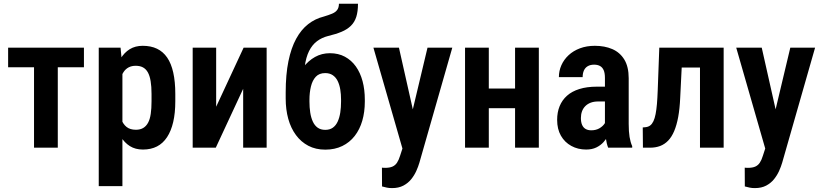

<svg xmlns="http://www.w3.org/2000/svg" viewBox="-20 -780 4336 1014"><path d="M285.2 -528.3V0H159.7V-528.3ZM423.3 -528.3V-424.8H22.9V-528.3Z M626.5 -426.8V203.1H501.5V-528.3H616.7ZM905.8 -283.7V-245.1Q905.8 -183.1 894.8 -135.7Q883.8 -88.4 862.3 -55.7Q840.8 -22.9 809.1 -6.6Q777.3 9.8 734.9 9.8Q694.8 9.8 666 -8.3Q637.2 -26.4 617.2 -59.1Q597.2 -91.8 585.4 -135.7Q573.7 -179.7 567.9 -231V-290.5Q573.2 -345.2 584.7 -390.6Q596.2 -436 616.2 -469.2Q636.2 -502.4 665.3 -520.3Q694.3 -538.1 733.9 -538.1Q776.9 -538.1 809.1 -522.7Q841.3 -507.3 862.8 -476.1Q884.3 -444.8 895 -396.7Q905.8 -348.6 905.8 -283.7ZM780.3 -245.1V-283.7Q780.3 -322.8 775.6 -351.1Q771 -379.4 761 -397.5Q751 -415.5 735.1 -424.1Q719.2 -432.6 696.8 -432.6Q675.3 -432.6 659.2 -424.1Q643.1 -415.5 632.8 -399.9Q622.6 -384.3 616.5 -362.5Q610.4 -340.8 609.4 -314.5V-206.5Q611.8 -175.3 620.8 -149.9Q629.9 -124.5 648.4 -109.6Q667 -94.7 697.8 -94.7Q720.2 -94.7 736.1 -104Q752 -113.3 762 -131.8Q772 -150.4 776.1 -178.7Q780.3 -207 780.3 -245.1Z M1121.6 -216.3 1266.6 -528.3H1388.2V0H1264.2V-311L1119.6 0H997.6V-528.3H1121.6Z M1770 -760.3H1870.6Q1870.6 -719.2 1861.6 -690.9Q1852.5 -662.6 1833 -643.6Q1813.5 -624.5 1783.7 -612.1Q1753.9 -599.6 1712.4 -589.8Q1679.7 -581.5 1654.3 -562.5Q1628.9 -543.5 1612.3 -510.5Q1595.7 -477.5 1589.1 -426.8Q1582.5 -376 1586.4 -304.2V-276.9L1488.8 -264.6V-291.5Q1488.8 -386.2 1503.2 -456.5Q1517.6 -526.9 1544.2 -575.4Q1570.8 -624 1607.7 -652.6Q1644.5 -681.2 1689.5 -692.4Q1715.8 -700.2 1733.9 -707.8Q1752 -715.3 1761 -727.8Q1770 -740.2 1770 -760.3ZM1722.2 -499Q1767.1 -499 1801.5 -480.5Q1835.9 -461.9 1859.4 -429Q1882.8 -396 1894.8 -351.3Q1906.7 -306.6 1906.7 -253.4V-243.2Q1906.7 -188.5 1893.3 -142.3Q1879.9 -96.2 1853.3 -62Q1826.7 -27.8 1787.6 -8.8Q1748.5 10.3 1697.8 10.3Q1647.5 10.3 1608.6 -10Q1569.8 -30.3 1543 -66.7Q1516.1 -103 1502.4 -152.3Q1488.8 -201.7 1488.8 -259.8V-270.5Q1488.8 -279.3 1495.1 -287.8Q1501.5 -296.4 1510.7 -307.1Q1520 -317.9 1526.4 -333Q1550.8 -385.3 1579.6 -422.4Q1608.4 -459.5 1643.8 -479.2Q1679.2 -499 1722.2 -499ZM1697.3 -394Q1666 -394 1647.9 -374.8Q1629.9 -355.5 1622.1 -323.2Q1614.3 -291 1614.3 -253.4V-243.2Q1614.3 -212.9 1618.4 -185.8Q1622.6 -158.7 1632.1 -137.9Q1641.6 -117.2 1657.7 -105.7Q1673.8 -94.2 1697.8 -94.2Q1721.7 -94.2 1737.8 -105.7Q1753.9 -117.2 1763.4 -137.9Q1772.9 -158.7 1777.1 -185.8Q1781.2 -212.9 1781.2 -243.2V-253.4Q1781.2 -282.2 1777.1 -307.4Q1772.9 -332.5 1763.4 -352.1Q1753.9 -371.6 1737.5 -382.8Q1721.2 -394 1697.3 -394Z M2126 -59.1 2237.8 -528.3H2368.7L2194.8 79.6Q2189 99.6 2178.7 122.6Q2168.5 145.5 2151.9 166.3Q2135.3 187 2110.4 200.2Q2085.4 213.4 2050.8 213.4Q2035.2 213.4 2023.4 210.9Q2011.7 208.5 1997.6 204.6L1997.1 105.5Q2001.5 106 2005.9 106.2Q2010.3 106.4 2014.2 106.4Q2037.6 106.4 2052.5 99.9Q2067.4 93.3 2076.7 79.3Q2085.9 65.4 2092.8 43ZM2086.9 -528.3 2173.8 -142.1 2193.4 -1.5 2107.9 13.2 1952.1 -528.3Z M2737.8 -312.5V-208.5H2523.4V-312.5ZM2561.5 -528.3V0H2436V-528.3ZM2825.7 -528.3V0H2700.2V-528.3Z M3174.8 -114.3V-368.2Q3174.8 -394 3168.2 -409.2Q3161.6 -424.3 3148.9 -431.4Q3136.2 -438.5 3117.7 -438.5Q3097.7 -438.5 3084 -430.4Q3070.3 -422.4 3063.7 -407.5Q3057.1 -392.6 3057.1 -372.6H2931.6Q2931.6 -405.8 2944.8 -435.5Q2958 -465.3 2982.9 -488.5Q3007.8 -511.7 3043 -524.9Q3078.1 -538.1 3121.6 -538.1Q3173.3 -538.1 3213.6 -520.8Q3253.9 -503.4 3277.1 -465.6Q3300.3 -427.7 3300.3 -366.7V-125.5Q3300.3 -85 3304.9 -56.6Q3309.6 -28.3 3318.8 -8.3V0H3191.9Q3183.6 -20.5 3179.2 -52Q3174.8 -83.5 3174.8 -114.3ZM3190.9 -322.3 3191.4 -244.1H3138.7Q3116.7 -244.1 3099.9 -237.8Q3083 -231.4 3071.3 -219.7Q3059.6 -208 3053.7 -191.9Q3047.9 -175.8 3047.9 -156.7Q3047.9 -134.8 3054.2 -120.4Q3060.5 -106 3072.8 -98.9Q3085 -91.8 3102.5 -91.8Q3127.4 -91.8 3145.8 -102.5Q3164.1 -113.3 3173.6 -128.2Q3183.1 -143.1 3180.7 -156.2L3209 -105.5Q3204.1 -87.4 3193.8 -67.4Q3183.6 -47.4 3167.7 -29.8Q3151.9 -12.2 3129.2 -1.2Q3106.4 9.8 3075.7 9.8Q3032.2 9.8 2997.3 -9.3Q2962.4 -28.3 2942.4 -63.2Q2922.4 -98.1 2922.4 -147Q2922.4 -187 2935.5 -219.2Q2948.7 -251.5 2974.4 -274.4Q3000 -297.4 3039.6 -309.8Q3079.1 -322.3 3132.3 -322.3Z M3705.6 -528.3V-423.3H3492.7V-528.3ZM3801.8 -528.3V0H3676.8V-528.3ZM3461.9 -528.3H3585.4L3572.3 -263.2Q3569.8 -206.1 3561.8 -162.4Q3553.7 -118.7 3540.5 -87.6Q3527.3 -56.6 3508.8 -37.4Q3490.2 -18.1 3466.3 -9Q3442.4 0 3413.1 0H3375.5L3374.5 -106.9L3390.1 -108.4Q3403.8 -109.9 3413.8 -117.4Q3423.8 -125 3430.9 -139.9Q3438 -154.8 3442.4 -177.5Q3446.8 -200.2 3449.5 -231.2Q3452.1 -262.2 3453.6 -303.2Z M4042 -59.1 4153.8 -528.3H4284.7L4110.8 79.6Q4105 99.6 4094.7 122.6Q4084.5 145.5 4067.9 166.3Q4051.3 187 4026.4 200.2Q4001.5 213.4 3966.8 213.4Q3951.2 213.4 3939.5 210.9Q3927.7 208.5 3913.6 204.6L3913.1 105.5Q3917.5 106 3921.9 106.2Q3926.3 106.4 3930.2 106.4Q3953.6 106.4 3968.5 99.9Q3983.4 93.3 3992.7 79.3Q4002 65.4 4008.8 43ZM4002.9 -528.3 4089.8 -142.1 4109.4 -1.5 4023.9 13.2 3868.2 -528.3Z"/></svg>

Font: Roboto Condensed SemiBold
Style: Regular
Weight: 600
Designer: Christian Robertson
Foundry: Google
Version: Version 3.008; 2023